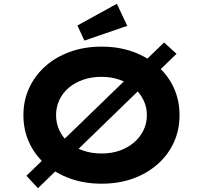

<svg xmlns="http://www.w3.org/2000/svg" viewBox="-20 -963 1077 1017"><path d="M181 34 120 -32 849 -738 915 -678ZM518 10Q427 10 351 -17.5Q275 -45 219.5 -94Q164 -143 134 -209Q104 -275 104 -353Q104 -431 134.5 -497Q165 -563 220 -612Q275 -661 351 -688.5Q427 -716 518 -716Q609 -716 684 -689Q759 -662 815 -612.5Q871 -563 901 -497Q931 -431 931 -353Q931 -275 901 -209Q871 -143 815 -93.5Q759 -44 684 -17Q609 10 518 10ZM518 -150Q571 -150 614.5 -165.5Q658 -181 690 -208.5Q722 -236 740 -273Q758 -310 758 -353Q758 -396 740 -433Q722 -470 690 -497.5Q658 -525 614 -540.5Q570 -556 518 -556Q464 -556 420 -540.5Q376 -525 344 -498Q312 -471 294.5 -433.5Q277 -396 277 -353Q277 -310 294.5 -272.5Q312 -235 344 -208Q376 -181 420 -165.5Q464 -150 518 -150ZM427 -748 390 -828 599 -943 654 -826Z"/></svg>

Font: Lexend Mega
Style: Bold
Weight: 700
Version: Version 1.007